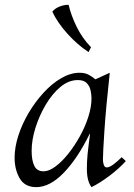

<svg xmlns="http://www.w3.org/2000/svg" viewBox="-20 -754 552 789"><path d="M129 15Q82 15 61 -21Q40 -57 40 -106Q40 -149 55.5 -197Q71 -245 98 -290.5Q125 -336 159.5 -373.5Q194 -411 232 -433Q270 -455 307 -455Q329 -455 344 -447Q359 -439 372 -428L431 -455Q415 -307 409 -216Q403 -125 403 -98Q403 -87 406.5 -76.5Q410 -66 419 -66Q429 -66 445 -77.5Q461 -89 480 -108L497 -92Q468 -60 428.5 -30.5Q389 -1 356 15Q337 -10 337 -60Q337 -92 340 -121.5Q343 -151 350 -203H348Q299 -103 242 -44Q185 15 129 15ZM159 -50Q181 -50 207.5 -69.5Q234 -89 260 -121.5Q286 -154 308 -193.5Q330 -233 343 -274Q356 -315 356 -350Q356 -366 352 -383.5Q348 -401 336 -413Q324 -425 300 -425Q262 -425 228 -396.5Q194 -368 167.5 -323Q141 -278 125.5 -228Q110 -178 110 -134Q110 -95 121 -72.5Q132 -50 159 -50ZM262 -734Q272 -691 295 -644Q318 -597 354 -560L344 -540Q299 -569 257.5 -615Q216 -661 195 -706Q206 -720 226 -727.5Q246 -735 262 -734Z"/></svg>

Font: Bona Nova
Style: Italic
Weight: 400
Italic angle: -4°
Designer: Mateusz Machalski
Foundry: Capitalics
Version: Version 4.001; ttfautohint (v1.8.3)